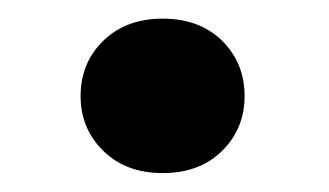

<svg xmlns="http://www.w3.org/2000/svg" viewBox="-20 -439 355 207"><path d="M155.3 -252.4Q115.7 -252.4 91.3 -276.4Q66.9 -300.3 66.9 -335.4Q66.9 -371.1 91.3 -395Q115.7 -418.9 155.3 -418.9Q195.3 -418.9 219.5 -395Q243.7 -371.1 243.7 -335.4Q243.7 -300.3 219.5 -276.4Q195.3 -252.4 155.3 -252.4Z"/></svg>

Font: Heebo ExtraBold
Style: Regular
Weight: 800
Designer: Oded Ezer
Foundry: Ezer Type House
Version: Version 3.100